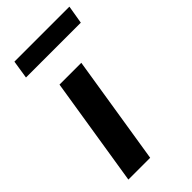

<svg xmlns="http://www.w3.org/2000/svg" viewBox="-221 -762 822 822"><g transform="rotate(-45 190.0 -351.0)"><path d="M35 0 114 -496H246L167 0ZM34 -619 47 -702H380L366 -619Z"/></g></svg>

Font: Nunito Sans 9pt
Style: Bold Italic
Weight: 700
Italic angle: -9°
Version: Version 3.101;gftools[0.9.27]